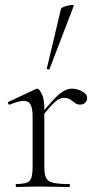

<svg xmlns="http://www.w3.org/2000/svg" viewBox="-20 -751 400 771"><path d="M139 -271 135 -281Q172 -327 195.5 -351.5Q219 -376 236 -385.5Q253 -395 269 -395Q290 -395 310 -384Q330 -373 330 -357Q330 -347 322.5 -339Q315 -331 301 -331Q289 -331 280.5 -338Q272 -345 262 -351.5Q252 -358 235 -358Q226 -358 215.5 -352.5Q205 -347 187.5 -328.5Q170 -310 139 -271ZM46 0Q43 0 43 -6Q43 -12 46 -12Q87 -12 99 -25Q111 -38 111 -81V-281Q111 -315 103 -330.5Q95 -346 75 -346Q65 -346 51 -342Q37 -338 19 -331Q15 -330 12.5 -335Q10 -340 14 -342L125 -394Q127 -395 130 -395Q137 -395 147.5 -374.5Q158 -354 158 -315V-81Q158 -52 165 -37Q172 -22 193.5 -17Q215 -12 258 -12Q261 -12 261 -6Q261 0 258 0Q234 0 202 -1Q170 -2 135 -2Q110 -2 86.5 -1Q63 0 46 0ZM179 -474Q178 -471 172.5 -472.5Q167 -474 168 -476L225 -716Q226 -719 234 -722.5Q242 -726 252.5 -728.5Q263 -731 270.5 -731Q278 -731 276 -727Z"/></svg>

Font: Cormorant Light
Style: Regular
Weight: 300
Designer: Christian Thalmann (Catharsis Fonts)
Foundry: Catharsis Fonts
Version: Version 4.000